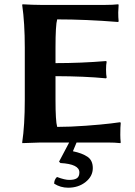

<svg xmlns="http://www.w3.org/2000/svg" viewBox="-20 -668 634 900"><path d="M263.2 96.2 256.8 89.8 304.2 0H169.9Q169.9 0 85 2.9L84 0Q96.2 -81.1 96.2 -200.2V-444.8Q96.2 -560.1 84 -645L85.9 -647.9Q135.7 -645 169.9 -645H474.1Q510.3 -645 534.2 -647.9L536.1 -645Q534.2 -622.1 534.2 -609.9Q534.2 -585 536.1 -568.8L534.2 -564.9Q382.3 -577.1 248 -577.1Q240.2 -550.3 240.2 -444.8V-372.1Q359.4 -372.1 477.1 -381.8L480 -378.9Q477.1 -365.7 477.1 -341.8Q477.1 -317.9 480 -304.2L477.1 -300.8Q377.9 -310.5 240.2 -311V-200.2Q240.2 -100.1 248 -73.2Q308.1 -73.2 382.1 -78.6Q456.1 -84 500 -89.4L543.9 -95.2L545.9 -90.8Q543.9 -74.7 543.9 -36.1Q543.9 -18.1 545.9 0L543.9 2.9Q520 0 483.9 0H338.9L321.8 41Q364.7 49.8 389.9 66.7Q415 83.5 415 120.1Q415 158.2 381.3 185.1Q347.7 211.9 299.3 211.9Q263.7 211.9 233.9 192.9Q233.9 173.8 247.1 161.6Q284.7 175.8 305.2 175.3Q328.6 175.3 340.3 167.5Q352.1 159.7 352.1 140.1Q352.1 101.1 263.2 96.2Z"/></svg>

Font: Linux Biolinum
Style: Bold
Weight: 700
Designer: Philipp H. Poll
Foundry: Philipp H. Poll
Version: Version 1.3.2 ; ttfautohint (v0.9)